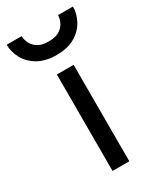

<svg xmlns="http://www.w3.org/2000/svg" viewBox="-202 -731 663 793"><g transform="rotate(-30 130.0 -335.0)"><path d="M43 -670Q43 -657 50 -639.5Q57 -622 76 -608.5Q95 -595 130 -595Q165 -595 184 -608.5Q203 -622 210 -639.5Q217 -657 217 -670H288Q288 -636 270.5 -603.5Q253 -571 218 -550.5Q183 -530 130 -530Q78 -530 42.5 -550.5Q7 -571 -10.5 -603.5Q-28 -636 -28 -670ZM170 -460V0H90V-460Z"/></g></svg>

Font: Venryn Sans
Style: Regular
Weight: 400
Designer: Owen Earl, indestructible type* (font) & Cristiano Sobral (main changes)
Version: Version 3.600; ttfautohint (v1.8.3)